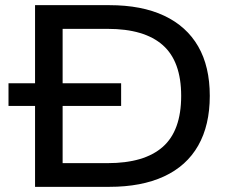

<svg xmlns="http://www.w3.org/2000/svg" viewBox="-20 -725 918 745"><path d="M116 0V-705H404Q530 -705 617 -664Q704 -623 749 -545Q794 -467 794 -353Q794 -239 749 -160Q704 -81 616.5 -40.5Q529 0 404 0ZM223 -92H398Q540 -92 611.5 -155Q683 -218 683 -353Q683 -487 611.5 -550Q540 -613 398 -613H223ZM13 -314V-402H450V-314Z"/></svg>

Font: Nunito Sans 7pt SemiExpanded Medium
Style: Regular
Weight: 500
Width: 6
Designer: Vernon Adams
Foundry: Vernon Adams
Version: Version 3.101;gftools[0.9.27]